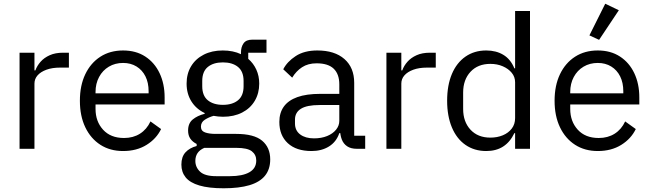

<svg xmlns="http://www.w3.org/2000/svg" viewBox="-20 -799 3500 1031"><path d="M165 0H85V-516H165V-421H170Q179 -446 198 -467.5Q217 -489 247 -502.5Q277 -516 319 -516H350V-436H303Q260 -436 229 -424.5Q198 -413 181.5 -394Q165 -375 165 -350Z M641 12Q571 12 519 -21.5Q467 -55 438 -115.5Q409 -176 409 -258Q409 -340 438 -400.5Q467 -461 519 -494.5Q571 -528 641 -528Q710 -528 760 -495.5Q810 -463 837 -406Q864 -349 864 -276V-238H493V-214Q493 -147 533.5 -102.5Q574 -58 646 -58Q695 -58 731.5 -81Q768 -104 788 -147L845 -106Q820 -54 767 -21Q714 12 641 12ZM641 -461Q598 -461 564.5 -441Q531 -421 512 -385.5Q493 -350 493 -305V-298H778V-309Q778 -355 761 -389Q744 -423 713 -442Q682 -461 641 -461Z M1431 57Q1431 110 1403 144.5Q1375 179 1319.5 195.5Q1264 212 1181 212Q1101 212 1050.5 197Q1000 182 977 153.5Q954 125 954 85Q954 43 976 19Q998 -5 1036 -15V-26Q1014 -37 1002 -54.5Q990 -72 990 -98Q990 -137 1015 -157.5Q1040 -178 1079 -188V-192Q1033 -214 1007.5 -255Q982 -296 982 -350Q982 -403 1006 -443Q1030 -483 1074 -505.5Q1118 -528 1176 -528Q1204 -528 1228.5 -523Q1253 -518 1274 -508V-517Q1274 -547 1288 -566.5Q1302 -586 1334 -586H1411V-516H1313V-483Q1341 -459 1356.5 -425Q1372 -391 1372 -350Q1372 -298 1348 -257.5Q1324 -217 1280 -194.5Q1236 -172 1177 -172Q1164 -172 1151 -173.5Q1138 -175 1127 -177Q1102 -170 1080.5 -156.5Q1059 -143 1059 -119Q1059 -96 1081 -88Q1103 -80 1138 -80H1248Q1344 -80 1387.5 -43.5Q1431 -7 1431 57ZM1356 63Q1356 32 1332.5 13.5Q1309 -5 1249 -5H1077Q1052 6 1040.5 23.5Q1029 41 1029 65Q1029 99 1054.5 123Q1080 147 1141 147H1215Q1282 147 1319 126Q1356 105 1356 63ZM1177 -236Q1228 -236 1258 -260.5Q1288 -285 1288 -336V-364Q1288 -415 1258 -439.5Q1228 -464 1177 -464Q1126 -464 1096 -439.5Q1066 -415 1066 -364V-336Q1066 -285 1096 -260.5Q1126 -236 1177 -236Z M1941 0H1896Q1864 0 1844 -13.5Q1824 -27 1815 -51Q1806 -75 1806 -106V-113L1837 -84H1802Q1786 -37 1746.5 -12.5Q1707 12 1653 12Q1571 12 1525.5 -30Q1480 -72 1480 -144Q1480 -193 1504 -226.5Q1528 -260 1576.5 -277.5Q1625 -295 1700 -295H1802V-346Q1802 -401 1772 -430Q1742 -459 1680 -459Q1634 -459 1602 -438Q1570 -417 1549 -382L1501 -427Q1522 -468 1568 -498Q1614 -528 1684 -528Q1777 -528 1829.5 -482Q1882 -436 1882 -354V-70H1941ZM1802 -235H1696Q1628 -235 1596 -215Q1564 -195 1564 -157V-136Q1564 -98 1592 -77Q1620 -56 1666 -56Q1706 -56 1736.5 -68.5Q1767 -81 1784.5 -102.5Q1802 -124 1802 -150Z M2135 0H2055V-516H2135V-421H2140Q2149 -446 2168 -467.5Q2187 -489 2217 -502.5Q2247 -516 2289 -516H2320V-436H2273Q2230 -436 2199 -424.5Q2168 -413 2151.5 -394Q2135 -375 2135 -350Z M2746 0V-84H2742Q2719 -36 2681.5 -12Q2644 12 2591 12Q2527 12 2479.5 -21Q2432 -54 2406.5 -115Q2381 -176 2381 -258Q2381 -341 2406.5 -401.5Q2432 -462 2479.5 -495Q2527 -528 2591 -528Q2644 -528 2683 -504.5Q2722 -481 2742 -432H2746V-740H2826V0ZM2613 -60Q2650 -60 2680 -72.5Q2710 -85 2728 -108.5Q2746 -132 2746 -165V-357Q2746 -386 2728 -408Q2710 -430 2680 -443Q2650 -456 2613 -456Q2546 -456 2506.5 -413.5Q2467 -371 2467 -302V-214Q2467 -145 2506.5 -102.5Q2546 -60 2613 -60Z M3190 12Q3120 12 3068 -21.5Q3016 -55 2987 -115.5Q2958 -176 2958 -258Q2958 -340 2987 -400.5Q3016 -461 3068 -494.5Q3120 -528 3190 -528Q3259 -528 3309 -495.5Q3359 -463 3386 -406Q3413 -349 3413 -276V-238H3042V-214Q3042 -147 3082.5 -102.5Q3123 -58 3195 -58Q3244 -58 3280.5 -81Q3317 -104 3337 -147L3394 -106Q3369 -54 3316 -21Q3263 12 3190 12ZM3190 -461Q3147 -461 3113.5 -441Q3080 -421 3061 -385.5Q3042 -350 3042 -305V-298H3327V-309Q3327 -355 3310 -389Q3293 -423 3262 -442Q3231 -461 3190 -461ZM3303 -744 3197 -585 3145 -609 3230 -779Z"/></svg>

Font: IBM Plex Sans Var
Style: Regular
Weight: 400
Designer: Mike Abbink, Paul van der Laan, Pieter van Rosmalen
Foundry: Bold Monday
Version: Version 3.000